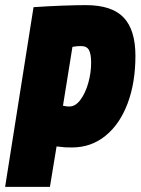

<svg xmlns="http://www.w3.org/2000/svg" viewBox="-36 -730 549 750"><path d="M-16 0 95 -702Q153 -706 208.5 -708Q264 -710 299 -710Q401 -710 447 -661.5Q493 -613 493 -512Q493 -407 462.5 -326Q432 -245 376 -199.5Q320 -154 245 -154Q228 -154 218 -154.5Q208 -155 185 -158L159 0ZM247 -547 210 -317Q219 -315 224 -314.5Q229 -314 235 -314Q259 -314 278.5 -340.5Q298 -367 309 -406.5Q320 -446 320 -485Q320 -519 311.5 -534.5Q303 -550 281 -550Q272 -550 265.5 -549.5Q259 -549 247 -547Z"/></svg>

Font: Georama Condensed Black
Style: Italic
Weight: 900
Width: 3
Italic angle: -9°
Designer: Jean-Baptiste Levee
Foundry: Production Type
Version: Version 1.000